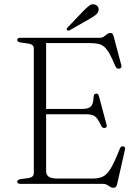

<svg xmlns="http://www.w3.org/2000/svg" viewBox="-20 -881 663 920"><path d="M178.5 -359H373Q403.5 -359 415.2 -370.5Q427 -382 428.5 -416Q429 -423 431.2 -427Q433.5 -431 439.5 -432.5Q450.5 -435 454 -420L490.5 -284Q492.5 -277.5 490.8 -273.2Q489 -269 483 -268Q477.5 -267 473 -269.2Q468.5 -271.5 465.5 -277Q455 -300.5 445.5 -312.8Q436 -325 424 -329.2Q412 -333.5 394.5 -333.5H178.5ZM62.5 -689.5Q62.5 -694.5 66 -697.2Q69.5 -700 77.5 -700H458.5Q470.5 -700 478.2 -705.8Q486 -711.5 493 -717.2Q500 -723 508.5 -723Q515 -723 518.8 -719.5Q522.5 -716 524.5 -707L561.5 -568Q563 -562 560.8 -557.8Q558.5 -553.5 552.5 -552Q546.5 -551 541.2 -553.5Q536 -556 533 -563.5Q517.5 -600.5 505.2 -622.8Q493 -645 480 -656.2Q467 -667.5 450.5 -671Q434 -674.5 410.5 -674.5H201V-61.5Q201 -43 213.8 -34.2Q226.5 -25.5 255 -25.5H424.5Q454.5 -25.5 474.2 -35.5Q494 -45.5 512 -76.2Q530 -107 554.5 -169.5Q557 -175.5 560.5 -178Q564 -180.5 569 -180Q575.5 -179.5 578 -175.2Q580.5 -171 578.5 -163L541 2.5Q539 11 534.5 15Q530 19 522.5 19Q515.5 19 508.2 14.2Q501 9.5 493 4.8Q485 0 474 0H77.5Q69.5 0 66 -3Q62.5 -6 62.5 -10.5Q62.5 -19.5 77.5 -22.5L118 -28Q129.5 -30 135.8 -36Q142 -42 142 -52V-648Q142 -658 135.8 -664Q129.5 -670 118 -672L77.5 -677.5Q62.5 -680.5 62.5 -689.5ZM379.5 -828.5Q396 -845 408 -854.2Q420 -863.5 433.5 -859.5Q445 -856.5 449.8 -847.5Q454.5 -838.5 451.5 -829Q448.5 -817.5 438 -809.2Q427.5 -801 412.5 -792.5L314 -736Q311 -734.5 307.2 -734.5Q303.5 -734.5 301 -737Q298 -740 299.8 -743.2Q301.5 -746.5 304 -749.5Z"/></svg>

Font: Fraunces ExtraLight
Style: Regular
Weight: 250
Version: Version 1.000;[b76b70a41]